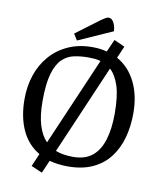

<svg xmlns="http://www.w3.org/2000/svg" viewBox="-97 -913 889 1061"><g transform="rotate(10 348.0 -382.0)"><path d="M211 72 149 45 180 -27Q113 -66 79.5 -139.5Q46 -213 46 -313Q46 -385 67 -447.5Q88 -510 129 -557.5Q170 -605 230 -632.5Q290 -660 367 -660Q389 -660 409 -657.5Q429 -655 448 -650L479 -720L539 -693L510 -626Q578 -588 615 -513.5Q652 -439 652 -338Q652 -265 634.5 -201.5Q617 -138 580 -89.5Q543 -41 484.5 -14Q426 13 345 13Q317 13 291 9.5Q265 6 242 0ZM210 -98 423 -592Q407 -597 389.5 -598.5Q372 -600 353 -600Q311 -600 273.5 -592Q236 -584 207.5 -556.5Q179 -529 162.5 -472.5Q146 -416 146 -319Q146 -239 162.5 -184.5Q179 -130 210 -98ZM365 -44Q432 -44 472.5 -77Q513 -110 532 -172Q551 -234 551 -319Q551 -417 532.5 -474Q514 -531 482 -560L267 -60Q308 -44 365 -44ZM275 -681 253 -716 384 -814Q397 -823 407.5 -829.5Q418 -836 426 -836Q436 -836 444.5 -829Q453 -822 459.5 -806.5Q466 -791 468 -767Z"/></g></svg>

Font: Faustina
Style: Regular
Weight: 400
Designer: Alfonso Garcia
Foundry: http://www.omnibus-type.com
Version: Version 1.200